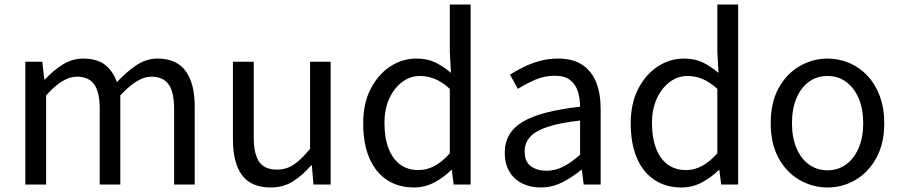

<svg xmlns="http://www.w3.org/2000/svg" viewBox="-20 -816 3982 849"><path d="M92 0V-543H167L176 -464H178Q214 -503 256.5 -530Q299 -557 347 -557Q410 -557 445 -529Q480 -501 497 -453Q540 -499 583.5 -528Q627 -557 677 -557Q760 -557 800.5 -502.5Q841 -448 841 -344V0H750V-332Q750 -409 725.5 -443Q701 -477 649 -477Q618 -477 584.5 -456.5Q551 -436 512 -394V0H421V-332Q421 -409 396.5 -443Q372 -477 320 -477Q289 -477 255 -456.5Q221 -436 184 -394V0Z M1177 13Q1091 13 1050.5 -41Q1010 -95 1010 -199V-543H1102V-210Q1102 -135 1126 -100.5Q1150 -66 1204 -66Q1246 -66 1279 -88Q1312 -110 1351 -158V-543H1442V0H1366L1359 -85H1356Q1318 -41 1275.5 -14Q1233 13 1177 13Z M1810 13Q1742 13 1691.5 -20Q1641 -53 1613.5 -116.5Q1586 -180 1586 -271Q1586 -359 1619 -423Q1652 -487 1705.5 -522Q1759 -557 1821 -557Q1869 -557 1903.5 -540.5Q1938 -524 1974 -494L1969 -587V-796H2061V0H1986L1978 -64H1975Q1943 -32 1901 -9.5Q1859 13 1810 13ZM1830 -64Q1868 -64 1902 -82.5Q1936 -101 1969 -138V-423Q1935 -454 1903 -467Q1871 -480 1837 -480Q1794 -480 1758.5 -453.5Q1723 -427 1701.5 -380.5Q1680 -334 1680 -272Q1680 -207 1698 -160Q1716 -113 1749.5 -88.5Q1783 -64 1830 -64Z M2370 13Q2325 13 2289 -5Q2253 -23 2232.5 -57.5Q2212 -92 2212 -141Q2212 -230 2291.5 -277.5Q2371 -325 2545 -344Q2545 -379 2535.5 -410.5Q2526 -442 2502 -461.5Q2478 -481 2433 -481Q2386 -481 2344.5 -462.5Q2303 -444 2270 -423L2235 -486Q2260 -502 2293 -518.5Q2326 -535 2365 -546Q2404 -557 2448 -557Q2514 -557 2555.5 -529Q2597 -501 2616.5 -451.5Q2636 -402 2636 -334V0H2561L2553 -65H2550Q2512 -33 2466.5 -10Q2421 13 2370 13ZM2396 -61Q2435 -61 2470.5 -79Q2506 -97 2545 -132V-283Q2454 -273 2400 -254.5Q2346 -236 2323 -209.5Q2300 -183 2300 -147Q2300 -100 2328 -80.5Q2356 -61 2396 -61Z M2993 13Q2925 13 2874.5 -20Q2824 -53 2796.5 -116.5Q2769 -180 2769 -271Q2769 -359 2802 -423Q2835 -487 2888.5 -522Q2942 -557 3004 -557Q3052 -557 3086.5 -540.5Q3121 -524 3157 -494L3152 -587V-796H3244V0H3169L3161 -64H3158Q3126 -32 3084 -9.5Q3042 13 2993 13ZM3013 -64Q3051 -64 3085 -82.5Q3119 -101 3152 -138V-423Q3118 -454 3086 -467Q3054 -480 3020 -480Q2977 -480 2941.5 -453.5Q2906 -427 2884.5 -380.5Q2863 -334 2863 -272Q2863 -207 2881 -160Q2899 -113 2932.5 -88.5Q2966 -64 3013 -64Z M3639 13Q3573 13 3515 -20.5Q3457 -54 3422.5 -117.5Q3388 -181 3388 -271Q3388 -362 3422.5 -425.5Q3457 -489 3515 -523Q3573 -557 3639 -557Q3689 -557 3734.5 -538Q3780 -519 3815 -482Q3850 -445 3870 -392Q3890 -339 3890 -271Q3890 -181 3855 -117.5Q3820 -54 3763 -20.5Q3706 13 3639 13ZM3639 -63Q3686 -63 3721.5 -89Q3757 -115 3777 -162Q3797 -209 3797 -271Q3797 -334 3777 -381Q3757 -428 3721.5 -454Q3686 -480 3639 -480Q3592 -480 3556.5 -454Q3521 -428 3501.5 -381Q3482 -334 3482 -271Q3482 -209 3501.5 -162Q3521 -115 3556.5 -89Q3592 -63 3639 -63Z"/></svg>

Font: Noto Sans SC Thin
Style: Regular
Weight: 400
Version: Version 2.004-H2;hotconv 1.0.118;makeotfexe 2.5.65603